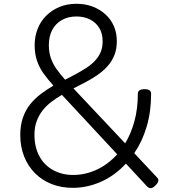

<svg xmlns="http://www.w3.org/2000/svg" viewBox="-20 -973 944 1014"><path d="M365 19Q303 19 252.5 -1Q202 -21 165 -58Q128 -95 107.5 -146.5Q87 -198 87 -260Q87 -311 101 -351.5Q115 -392 139.5 -422.5Q164 -453 195.5 -476.5Q227 -500 262 -521Q233 -553 210 -585Q187 -617 175 -653.5Q163 -690 163 -735Q163 -780 178.5 -820Q194 -860 223.5 -889.5Q253 -919 293.5 -936Q334 -953 384 -953Q430 -953 468.5 -938.5Q507 -924 536 -898Q565 -872 581 -836Q597 -800 597 -755Q597 -714 584 -681.5Q571 -649 548.5 -624Q526 -599 497 -578.5Q468 -558 434.5 -540.5Q401 -523 368 -506L641 -216Q672 -267 690 -333Q708 -399 708 -478Q708 -490 717 -496Q726 -502 744 -502Q761 -502 769.5 -496Q778 -490 778 -478Q778 -383 754.5 -304Q731 -225 689 -164L810 -35Q818 -27 816 -16.5Q814 -6 801 6Q789 19 778.5 20.5Q768 22 758 13L645 -109Q587 -46 514 -13.5Q441 19 365 19ZM366 -49Q430 -49 490 -76.5Q550 -104 599 -158L307 -472Q276 -454 250 -434Q224 -414 204.5 -389Q185 -364 173.5 -332.5Q162 -301 162 -261Q162 -196 188 -148Q214 -100 261 -74.5Q308 -49 366 -49ZM324 -552Q354 -567 383 -583Q412 -599 437.5 -615.5Q463 -632 482 -652.5Q501 -673 511.5 -697.5Q522 -722 522 -755Q522 -796 504.5 -825Q487 -854 455.5 -870Q424 -886 384 -886Q339 -886 305.5 -866.5Q272 -847 255 -813.5Q238 -780 238 -734Q238 -697 248.5 -666.5Q259 -636 278.5 -608.5Q298 -581 324 -552Z"/></svg>

Font: Playwrite US Modern Light
Style: Regular
Weight: 300
Designer: Veronika Burian, José Scaglione
Foundry: TypeTogether
Version: Version 1.003